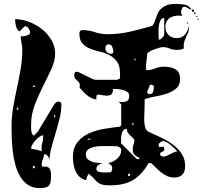

<svg xmlns="http://www.w3.org/2000/svg" viewBox="-20 -881 1040 982"><path d="M953 -833Q951 -834 940 -840Q929 -846 927 -847H923Q915 -847 910.5 -837Q906 -827 906 -820Q906 -814 907.5 -810Q909 -806 913 -800Q897 -802 881.5 -800.5Q866 -799 853.5 -792.5Q841 -786 833.5 -774Q826 -762 826 -743Q826 -718 842 -702Q858 -686 883 -686Q912 -686 927.5 -706Q943 -726 947 -753V-743Q947 -726 942 -714Q937 -702 931.5 -690.5Q926 -679 922 -666Q918 -653 920 -633Q910 -628 902 -627Q894 -626 883 -626Q864 -626 847.5 -633Q831 -640 813 -640Q807 -640 795.5 -637Q784 -634 771.5 -629.5Q759 -625 748 -619Q737 -613 733 -607Q733 -603 732 -594.5Q731 -586 730 -576.5Q729 -567 728 -558.5Q727 -550 727 -547Q726 -544 727 -534.5Q728 -525 728 -522Q752 -522 773.5 -531Q795 -540 820 -540Q854 -540 877.5 -526.5Q901 -513 901 -477Q901 -445 880.5 -428Q860 -411 831 -401.5Q802 -392 771.5 -387Q741 -382 720 -373L719 -313Q719 -306 718 -290.5Q717 -275 718 -258.5Q719 -242 723.5 -227Q728 -212 740 -207Q768 -194 800.5 -179Q833 -164 861 -144Q889 -124 908 -96.5Q927 -69 927 -32Q927 27 870 27Q852 27 836 20Q820 13 806 2Q792 -9 779 -22Q766 -35 753 -47H740Q705 14 659.5 40.5Q614 67 543 67Q517 67 504 63.5Q491 60 481.5 53Q472 46 462 34.5Q452 23 433 7Q425 21 420 40Q400 36 387 23.5Q374 11 366.5 -6Q359 -23 356 -41.5Q353 -60 353 -77Q353 -125 376.5 -154Q400 -183 435.5 -199Q471 -215 513 -222Q555 -229 593 -233L600 -240V-347L587 -360Q608 -357 624.5 -362Q641 -367 641 -391Q641 -404 631 -411Q621 -418 607.5 -421.5Q594 -425 580 -425.5Q566 -426 558 -426Q558 -400 544.5 -395Q531 -390 515.5 -392.5Q500 -395 486.5 -397Q473 -399 473 -387V-373Q460 -373 447.5 -379.5Q435 -386 424 -395Q413 -404 403.5 -414.5Q394 -425 387 -433Q390 -449 386 -456Q382 -463 376.5 -467.5Q371 -472 365.5 -478Q360 -484 360 -497Q360 -505 362.5 -509.5Q365 -514 373 -514Q378 -514 380 -513L447 -480Q450 -478 457.5 -475.5Q465 -473 467 -473H580L593 -480Q594 -480 594 -489.5Q594 -499 594 -504Q594 -544 578.5 -565.5Q563 -587 540 -599Q517 -611 490 -617Q463 -623 440 -632.5Q417 -642 401.5 -659Q386 -676 386 -710Q386 -727 403 -727Q435 -727 465.5 -716.5Q496 -706 529 -706Q587 -706 642.5 -718.5Q698 -731 753 -747Q761 -749 765.5 -758.5Q770 -768 774.5 -780.5Q779 -793 784.5 -807.5Q790 -822 801 -833.5Q812 -845 830 -853Q848 -861 877 -861Q900 -861 922.5 -857.5Q945 -854 960 -833ZM967 -820Q962 -820 962 -826.5Q962 -833 967 -833Q972 -833 972 -826.5Q972 -820 967 -820ZM980 -807Q976 -808 973 -813V-820Q978 -818 980 -813ZM987 -793Q984 -793 984 -797Q984 -801 987 -800Q990 -799 990 -796.5Q990 -794 987 -793ZM820 -789Q806 -789 799.5 -774.5Q793 -760 791.5 -741Q790 -722 791 -703.5Q792 -685 792 -678Q800 -678 810 -688Q820 -698 820 -707ZM993 -780Q990 -779 990 -783Q990 -787 993 -787Q996 -786 996 -783.5Q996 -781 993 -780ZM253 -340Q260 -351 265 -356Q270 -361 280 -361Q294 -361 294 -347Q294 -313 285.5 -278Q277 -243 266.5 -208Q256 -173 246 -137.5Q236 -102 233 -67Q230 -75 223.5 -83.5Q217 -92 207 -93Q205 -81 199 -66.5Q193 -52 193 -39Q193 -28 200.5 -28.5Q208 -29 217 -28.5Q226 -28 233.5 -19Q241 -10 241 20Q241 57 230 69Q219 81 182 81Q147 81 123 64.5Q99 48 83 21Q67 -6 58 -40Q49 -74 45 -109Q41 -144 40 -176.5Q39 -209 39 -233Q39 -284 47.5 -333Q56 -382 66.5 -430.5Q77 -479 85.5 -528Q94 -577 94 -627Q94 -645 90 -662Q86 -679 86 -695Q89 -695 97 -695.5Q105 -696 113 -698Q121 -700 127.5 -704Q134 -708 134 -716Q134 -724 126 -735.5Q118 -747 110 -747H107Q103 -744 93 -733.5Q83 -723 80 -720Q66 -729 61.5 -748.5Q57 -768 57 -783Q91 -783 127.5 -769.5Q164 -756 194 -732.5Q224 -709 243 -676.5Q262 -644 262 -607Q262 -570 243 -528.5Q224 -487 200.5 -441Q177 -395 158 -345Q139 -295 139 -243Q139 -237 139 -229Q139 -221 140 -212.5Q141 -204 144 -197Q147 -190 153 -187L173 -207ZM940 -760Q937 -759 937 -763Q937 -767 940 -767Q943 -766 943 -763.5Q943 -761 940 -760ZM560 -616Q560 -627 554.5 -640.5Q549 -654 537 -654Q526 -654 522.5 -648Q519 -642 519 -633Q519 -622 527.5 -614Q536 -606 546 -606Q551 -606 555.5 -608Q560 -610 560 -616ZM673 -580H667V-573H673ZM733 -410Q733 -404 737.5 -402Q742 -400 747 -400Q760 -400 763.5 -413Q767 -426 767 -437Q767 -443 762.5 -445Q758 -447 753 -447H747Q745 -443 740 -430Q735 -417 733 -413ZM160 -440Q162 -443 153.5 -443Q145 -443 147 -440Q148 -437 153 -437Q158 -437 160 -440ZM73 -333Q65 -328 65 -320H73ZM260 -280Q263 -282 263 -287Q263 -292 260 -293Q257 -295 257 -286.5Q257 -278 260 -280ZM660 -240Q663 -242 663 -247Q663 -252 660 -253Q657 -255 657 -246.5Q657 -238 660 -240ZM693 -73Q670 -85 664.5 -94Q659 -103 659 -121Q659 -133 663 -141.5Q667 -150 667 -161Q667 -169 661 -174.5Q655 -180 648 -186.5Q641 -193 635 -201Q629 -209 629 -222Q617 -222 611 -215Q605 -208 602.5 -197.5Q600 -187 599.5 -175.5Q599 -164 599 -155V-150Q599 -148 600 -147L680 -67H693ZM201 -189Q193 -189 182 -181.5Q171 -174 161.5 -163.5Q152 -153 145.5 -141.5Q139 -130 139 -123Q139 -121 140 -120Q153 -118 167 -115Q181 -112 193 -107Q191 -133 196 -149.5Q201 -166 201 -189ZM447 -167Q446 -168 440.5 -170.5Q435 -173 433 -173Q432 -173 429.5 -170.5Q427 -168 427 -167ZM818 -130Q819 -128 819 -124Q821 -115 820 -113Q819 -109 815.5 -107.5Q812 -106 808.5 -104.5Q805 -103 802 -101Q799 -99 799 -93Q799 -86 804.5 -83Q810 -80 817 -80Q824 -80 832.5 -84Q841 -88 850 -92.5Q859 -97 868.5 -101.5Q878 -106 887 -107Q874 -121 853.5 -139Q833 -157 813 -160Q811 -159 808 -158Q803 -156 800 -153Q799 -152 796.5 -149.5Q794 -147 793 -147Q792 -145 792 -136Q791 -134 791 -130ZM600 -114Q600 -122 593.5 -126.5Q587 -131 580 -133L530 -134Q521 -134 502.5 -134Q484 -134 465.5 -130.5Q447 -127 433 -118Q419 -109 419 -91Q419 -75 428.5 -66.5Q438 -58 451.5 -53.5Q465 -49 480.5 -48Q496 -47 507 -47Q495 -45 484 -38Q473 -31 473 -17Q473 -9 479 -5.5Q485 -2 493 -0.5Q501 1 509 1Q517 1 520 1L547 0Q554 -8 554 -21Q554 -30 549.5 -35Q545 -40 533 -47Q558 -51 579 -69Q600 -87 600 -114ZM153 -20Q158 -20 158 -26.5Q158 -33 153 -33Q148 -33 148 -26.5Q148 -20 153 -20ZM640 20Q645 20 645 13.5Q645 7 640 7Q635 7 635 13.5Q635 20 640 20Z"/></svg>

Font: Genkaimincho
Style: Regular
Weight: 800
Designer: Dr. Ken Lunde (project architect, glyph set definition & overall production); Masataka HATTORI \u670D \u90E8 \u6B63 \u8C
Foundry: Adobe Systems Incorporated
Version: Version 1.00